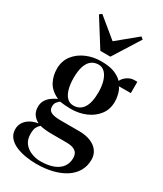

<svg xmlns="http://www.w3.org/2000/svg" viewBox="-246 -867 1014 1194"><g transform="rotate(30 261.0 -270.0)"><path d="M227 236.5Q191.5 236.5 153 230.5Q114.5 224.5 81.5 210.8Q48.5 197 27.8 173Q7 149 7 113.5Q7 86.5 20.8 65.2Q34.5 44 58.8 30Q83 16 115 11Q88.5 -2.5 74 -24Q59.5 -45.5 59.5 -77.5Q59.5 -103 71 -122.8Q82.5 -142.5 101.5 -156.8Q120.5 -171 143.5 -181Q87.5 -207 65.5 -249.2Q43.5 -291.5 43.5 -340.5Q43.5 -396 73.8 -435.8Q104 -475.5 153.5 -497Q203 -518.5 260 -518.5Q319.5 -518.5 356.2 -503.8Q393 -489 413.5 -466.5Q425 -490 448 -505Q471 -520 496 -520H517.5V-439L431.5 -438.5Q439 -431 444.8 -415.8Q450.5 -400.5 454.5 -381.2Q458.5 -362 458.5 -342Q458.5 -287.5 428.5 -248.2Q398.5 -209 349.5 -188Q300.5 -167 243 -167Q223 -167 201 -168.8Q179 -170.5 163 -173Q154 -166 144.2 -154.5Q134.5 -143 134.5 -121.5Q134.5 -95.5 156 -84.5Q177.5 -73.5 228 -73.5H355.5Q407 -73.5 442 -58.5Q477 -43.5 495 -17.5Q513 8.5 513 42Q513 88.5 492 124.8Q471 161 432.8 185.8Q394.5 210.5 342.2 223.5Q290 236.5 227 236.5ZM240.5 209.5Q295 209.5 332.8 195.2Q370.5 181 390 154.2Q409.5 127.5 409.5 91Q409.5 71.5 401.5 57.2Q393.5 43 374.2 35Q355 27 322 27H223.5Q194.5 27 171.5 24.5Q148.5 22 133.5 18Q122 27 113 43Q104 59 104 93Q104 133.5 124.5 159.2Q145 185 176.8 197.2Q208.5 209.5 240.5 209.5ZM245.5 -193Q291.5 -193 316.2 -230Q341 -267 341 -342.5Q341 -385.5 331 -419.5Q321 -453.5 302 -473Q283 -492.5 256.5 -492.5Q226 -492.5 205 -476Q184 -459.5 173 -426.5Q162 -393.5 162 -343.5Q162 -300 171.2 -265.8Q180.5 -231.5 199.2 -212.2Q218 -193 245.5 -193ZM222 -571.5 101 -764 117.5 -777 258 -661.5 398.5 -777 415 -764 294 -571.5Z"/></g></svg>

Font: Merriweather 144pt SemiBold
Style: Regular
Weight: 600
Version: Version 2.100